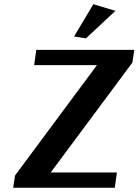

<svg xmlns="http://www.w3.org/2000/svg" viewBox="-20 -885 653 905"><path d="M524 -834 385 -704 329 -713 420 -865ZM604 -590 219 -72H531L521 0H42L51 -58L437 -578H141L151 -650H613Z"/></svg>

Font: Arsenal
Style: Bold Italic
Weight: 700
Italic angle: -9.10001°
Designer: Andrij Shevchenko
Foundry: Stairsfor
Version: Version 2.001;PS 002.001;hotconv 1.0.88;makeotf.lib2.5.64775